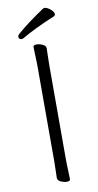

<svg xmlns="http://www.w3.org/2000/svg" viewBox="-98 -924 500 977"><g transform="rotate(-10 152.0 -435.5)"><path d="M245 -830Q194 -809 151.5 -788.5Q109 -768 75 -748Q69 -745 65 -745Q50 -745 50 -760Q50 -766 56 -772Q83 -796 122 -825Q161 -854 199 -879Q203 -881 206 -881Q219 -881 236 -867Q253 -853 253 -841Q253 -833 245 -830ZM120 -589Q120 -620 118.5 -649Q117 -678 117 -695Q117 -700 122 -702.5Q127 -705 134 -705Q149 -705 165.5 -697.5Q182 -690 182 -677Q182 -665 181 -639.5Q180 -614 180 -588V-106Q180 -75 181.5 -46Q183 -17 183 0Q183 5 178 7.5Q173 10 166 10Q151 10 134.5 2.5Q118 -5 118 -18Q118 -30 119 -55.5Q120 -81 120 -107Z"/></g></svg>

Font: Moon Stars Kai T HW Light
Style: Regular
Weight: 300
Designer: GuiWonder
Version: Version 1.101